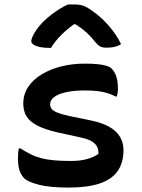

<svg xmlns="http://www.w3.org/2000/svg" viewBox="-20 -835 640 866"><path d="M300 -109Q343 -109 374 -118Q405 -127 424 -141Q425 -156 419.5 -170Q414 -184 397 -195.5Q380 -207 348 -214L239 -238Q183 -251 149.5 -268Q116 -285 100.5 -309Q85 -333 85 -368Q85 -410 107.5 -443.5Q130 -477 169.5 -500.5Q209 -524 258.5 -536Q308 -548 362 -548Q397 -548 421 -545.5Q445 -543 461 -538Q477 -533 485 -524Q494 -515 500 -502Q506 -489 509 -472Q512 -455 512 -432Q512 -424 510.5 -416Q509 -408 507 -400H501Q484 -409 464.5 -415Q445 -421 420.5 -424Q396 -427 362 -427Q312 -427 277 -419Q242 -411 224 -397Q206 -383 206 -365Q206 -354 212.5 -344.5Q219 -335 239 -327Q259 -319 296 -311L389 -292Q442 -281 474.5 -262Q507 -243 522 -216.5Q537 -190 537 -158Q537 -100 510 -62.5Q483 -25 428.5 -7Q374 11 290 11Q249 11 215.5 8Q182 5 156.5 -1.5Q131 -8 114 -15.5Q97 -23 89 -31Q75 -46 68 -66.5Q61 -87 61 -123Q61 -137 62 -147Q63 -157 65 -166H71Q97 -150 119 -139Q141 -128 166 -121.5Q191 -115 223 -112Q255 -109 300 -109ZM287 -815Q294 -815 299.5 -815Q305 -815 315 -815Q338 -815 355 -809.5Q372 -804 399 -784Q416 -772 433.5 -756.5Q451 -741 467.5 -722.5Q484 -704 499 -682.5Q514 -661 526 -636Q512 -627 496.5 -623.5Q481 -620 460 -620Q441 -620 430 -626.5Q419 -633 403 -653Q386 -675 362 -695.5Q338 -716 294 -741L350 -726H284L338 -743Q288 -709 257.5 -678.5Q227 -648 210 -619H204Q177 -619 159 -623Q141 -627 131 -634Q121 -641 121 -649Q121 -657 127 -670.5Q133 -684 146 -703Q158 -720 174.5 -736.5Q191 -753 210.5 -768Q230 -783 249.5 -795Q269 -807 287 -815Z"/></svg>

Font: Recursive Monospace Casual SemiBold
Style: Regular
Weight: 600
Version: Version 1.047